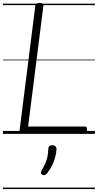

<svg xmlns="http://www.w3.org/2000/svg" viewBox="-20 -910 665 1305"><path d="M138 0Q110 0 113 -23L220 -871Q221 -881 227.5 -885.5Q234 -890 249 -890Q263 -890 269.5 -885.5Q276 -881 275 -871L171 -50H556Q566 -50 569 -44Q572 -38 571 -25Q570 -12 565 -6Q560 0 551 0ZM268 278Q259 272 258 265.5Q257 259 263 248Q278 222 287.5 201.5Q297 181 302 157.5Q307 134 308 101Q309 89 315.5 83Q322 77 335 77Q349 77 356.5 84.5Q364 92 364 104Q363 127 356 155Q349 183 335.5 211.5Q322 240 301 267Q294 276 286 279.5Q278 283 268 278ZM0 365H625V375H0ZM0 -20H625V0H0ZM0 -505H625V-500H0ZM0 -885H625V-875H0Z"/></svg>

Font: Playwrite GB S Guides
Style: Italic
Weight: 400
Italic angle: -7.01216°
Designer: Veronika Burian, José Scaglione
Foundry: TypeTogether
Version: Version 1.002